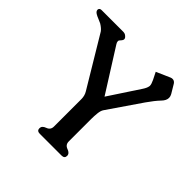

<svg xmlns="http://www.w3.org/2000/svg" viewBox="-183 -864 1032 1032"><g transform="rotate(45 333.5 -347.5)"><path d="M276.4 -326.7 106.4 -609.9Q96.7 -624.5 72.8 -639.2Q60.1 -645.5 47.4 -650.4Q34.7 -655.3 25.9 -660.6Q18.6 -664.6 14.2 -670.4Q10.7 -675.8 10.7 -680.7V-683.1Q12.7 -695.3 27.8 -695.3H193.4Q202.6 -695.3 210.4 -690.4Q217.3 -685.5 221.7 -679.7Q224.6 -674.8 224.6 -670.4Q224.6 -664.1 219.2 -657.7Q215.8 -653.3 211.9 -649.2Q208 -645 207.5 -641.1V-638.7Q207.5 -630.4 213.9 -621.1L367.7 -377.4L483.4 -553.2Q496.6 -573.2 498.5 -587.4Q499 -588.9 499 -590.8Q499 -603.5 488.8 -624.5L467.8 -666.5L546.9 -701.2Q553.2 -703.6 559.1 -703.6Q572.8 -703.6 581.5 -690.4L611.3 -640.6Q617.7 -629.4 617.7 -618.2Q617.7 -598.1 598.6 -578.6Q573.2 -551.8 544.4 -510.3L414.6 -320.8Q406.7 -309.1 404.3 -286.4Q401.9 -263.7 401.9 -242.7V-71.3Q401.9 -45.9 426.3 -37.4Q450.7 -28.8 450.7 -10.3Q450.7 9.8 428.2 9.8H262.7Q240.2 9.8 240.2 -10.3Q240.2 -28.8 264.6 -37.4Q289.1 -45.9 289.1 -71.3V-279.8Q289.1 -306.2 276.4 -326.7Z"/></g></svg>

Font: Caudex
Style: Bold
Weight: 700
Version: Version 1.01